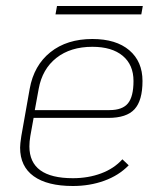

<svg xmlns="http://www.w3.org/2000/svg" viewBox="-20 -610 531 640"><path d="M81 -156Q78 -138 78 -122Q78 -16 223 -16Q274 -16 317 -32Q360 -48 388 -79L409 -59Q376 -25 327.5 -7.5Q279 10 223 10Q138 10 92.5 -22.5Q47 -55 47 -118Q47 -130 51 -156L79 -314Q93 -392 148 -436Q203 -480 288 -480Q367 -480 411 -442.5Q455 -405 455 -340Q455 -275 428.5 -246Q402 -217 341 -217H92ZM109 -314 96 -243H345Q388 -243 406.5 -265.5Q425 -288 425 -340Q425 -394 389 -424Q353 -454 288 -454Q215 -454 168 -417Q121 -380 109 -314ZM170 -590H456L451 -562H165Z"/></svg>

Font: KoHo ExtraLight
Style: Italic
Weight: 275
Italic angle: -10°
Version: Version 1.000; ttfautohint (v1.6)